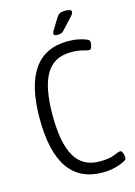

<svg xmlns="http://www.w3.org/2000/svg" viewBox="-129 -932 709 1006"><g transform="rotate(-15 225.0 -429.0)"><path d="M300 6Q53 6 53 -352Q53 -706 300 -706Q332 -706 358 -700.5Q384 -695 402 -687Q415 -682 415 -670Q415 -657 410.5 -644.5Q406 -632 397 -632Q386 -632 364 -639Q342 -646 300 -646Q209 -646 166 -574.5Q123 -503 123 -352Q123 -199 166 -126.5Q209 -54 300 -54Q352 -54 379.5 -66Q407 -78 416 -78Q424 -78 429 -65Q434 -52 434 -39Q434 -29 423 -23Q369 6 300 6ZM259 -752Q237 -752 237 -762Q237 -767 243 -779L281 -841Q290 -855 299.5 -859.5Q309 -864 328 -864Q362 -864 362 -850Q362 -843 356.5 -835.5Q351 -828 342 -819L292 -765Q281 -752 259 -752Z"/></g></svg>

Font: Asap Condensed Light
Style: Regular
Weight: 300
Width: 3
Designer: Pablo Cosgaya
Foundry: Omnibus-Type
Version: Version 3.001; ttfautohint (v1.8.4.7-5d5b)